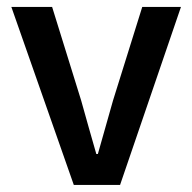

<svg xmlns="http://www.w3.org/2000/svg" viewBox="-20 -525 546 545"><path d="M189.5 0 12.2 -505.4H127.9L210.4 -239.7Q220.7 -202.1 231.7 -163.8Q242.7 -125.5 253.4 -87.9H257.8Q268.1 -125.5 279.3 -163.8Q290.5 -202.1 300.8 -239.7L383.8 -505.4H493.7L320.8 0Z"/></svg>

Font: Akatab
Style: Bold
Weight: 700
Designer: SIL Global
Foundry: SIL Global
Version: Version 4.100